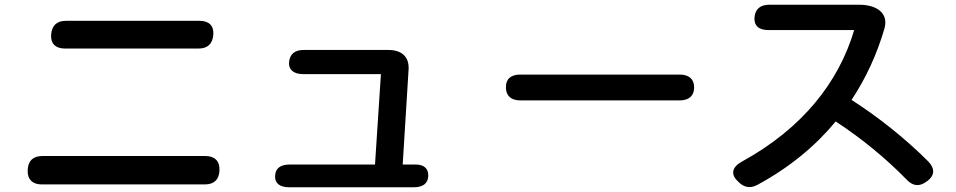

<svg xmlns="http://www.w3.org/2000/svg" viewBox="-20 -784 4040 811"><path d="M823 -696H258C220 -696 199 -676 196 -638C193 -601 214 -579 254 -579H819C857 -579 878 -599 881 -637V-638C884 -675 863 -696 823 -696ZM156 -5H845C883 -5 905 -24 907 -63V-65C909 -103 887 -125 848 -125H159C121 -125 99 -106 97 -67V-65C95 -27 117 -5 156 -5Z M1736 -89H1681L1706 -493C1708 -547 1674 -573 1620 -573H1263C1225 -573 1204 -555 1201 -522C1198 -490 1220 -471 1260 -471H1589L1564 -89H1203C1165 -89 1143 -73 1142 -41C1140 -10 1162 7 1201 7H1728C1766 7 1788 -9 1789 -41C1790 -72 1771 -89 1736 -89Z M2851 -469H2177C2138 -469 2116 -450 2117 -415C2117 -379 2139 -360 2177 -360H2852C2891 -360 2912 -380 2912 -415C2912 -451 2889 -469 2851 -469Z M3091 -24 3096 -19C3120 7 3147 14 3179 -3C3314 -76 3424 -167 3510 -271C3621 -198 3720 -117 3811 -24C3837 3 3865 5 3895 -18L3898 -20C3929 -44 3929 -73 3901 -102C3802 -201 3689 -290 3577 -362C3639 -456 3685 -557 3716 -664C3734 -728 3684 -764 3609 -764H3229C3191 -764 3170 -745 3167 -711C3164 -676 3185 -657 3225 -657H3588C3523 -437 3369 -241 3113 -101C3075 -80 3066 -52 3091 -24Z"/></svg>

Font: 寒蝉团圆体 Round
Style: Regular
Weight: 500
Designer: 寒蝉字型
Version: Version 2.700;Glyphs 3.1.1 (3135)